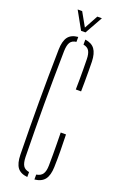

<svg xmlns="http://www.w3.org/2000/svg" viewBox="-179 -989 649 1042"><g transform="rotate(20 145.5 -468.0)"><path d="M130 5.5Q90 1.5 72.2 -22.2Q54.5 -46 53.5 -95.5Q52 -178.5 51.2 -253Q50.5 -327.5 50.5 -399.5Q50.5 -471.5 51.2 -546Q52 -620.5 53.5 -703Q54.5 -751.5 72.2 -775.8Q90 -800 130 -803.5V-775Q105.5 -772 95.2 -755.8Q85 -739.5 84 -705Q82.5 -622 81.8 -547Q81 -472 81 -399.8Q81 -327.5 81.8 -252.2Q82.5 -177 84 -93Q85 -59.5 95.2 -43.2Q105.5 -27 130 -23ZM171 5V-23.5Q196.5 -27.5 207.5 -44Q218.5 -60.5 219 -93Q219.5 -124.5 219.5 -156.5Q219.5 -188.5 219 -220.5Q218.5 -252.5 218 -283.5H248.5Q250 -233 250.5 -189.2Q251 -145.5 249.5 -95.5Q248 -47.5 229.8 -23.5Q211.5 0.5 171 5ZM215 -531Q215.5 -560 215.8 -589Q216 -618 215.8 -647.2Q215.5 -676.5 215 -705Q214.5 -737.5 204.5 -753.8Q194.5 -770 171 -774V-803Q209 -798 226.5 -774Q244 -750 245.5 -703Q246 -682.5 246.2 -649.8Q246.5 -617 246.2 -584.2Q246 -551.5 245.5 -531ZM133 -840 76 -942.5H102L146.5 -863.5L189.5 -942.5H216L158.5 -840Z"/></g></svg>

Font: Big Shoulders Stencil Display ExtraLight
Style: Regular
Weight: 250
Designer: Patric King
Foundry: XO Type Co
Version: Version 2.001